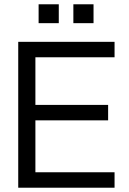

<svg xmlns="http://www.w3.org/2000/svg" viewBox="-20 -875 602 895"><path d="M65 -680H514V-608H145V-386H484V-314H145V-72H514V0H65ZM160 -855H254V-767H160ZM322 -855H416V-767H322Z"/></svg>

Font: CyStack Display
Style: Regular
Weight: 400
Designer: Weizhong Zhang
Foundry: 本地遙控
Version: Version 1.000;Glyphs 3.1.2 (3151)